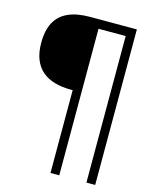

<svg xmlns="http://www.w3.org/2000/svg" viewBox="-114 -748 699 898"><g transform="rotate(15 235.5 -298.5)"><path d="M219 78H261.5V-631.5H393V78H435.5V-675H208.5Q146 -675 104 -656.2Q62 -637.5 40.8 -598.8Q19.5 -560 19.5 -500Q19.5 -452 33.2 -418.2Q47 -384.5 72.2 -363.5Q97.5 -342.5 132.2 -332.8Q167 -323 208.5 -323H219Z"/></g></svg>

Font: Anybody Light
Style: Regular
Weight: 300
Designer: Tyler Finck
Foundry: Etcetera Type Company
Version: Version 1.111; ttfautohint (v1.8.4)